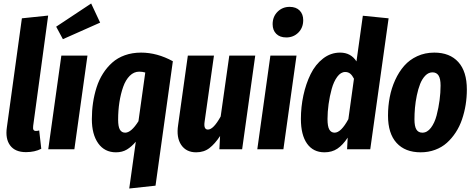

<svg xmlns="http://www.w3.org/2000/svg" viewBox="-20 -846 2686 1088"><path d="M252.9 -757.8 168 -132.8Q166 -117.2 169.7 -110.6Q173.3 -104 184.1 -104Q193.4 -104 202.1 -106.9L213.9 -2.9Q176.8 16.1 127 16.1Q65.9 16.1 37.6 -21.7Q9.3 -59.6 19 -125L104 -742.2Z M496.6 -826.2 547.4 -717.8 336.4 -624 298.3 -694.8ZM475.6 -530.8 401.4 0H253.4L327.6 -530.8Z M712.4 222.2 749.5 -43Q725.1 -14.2 698.7 1.5Q672.4 17.1 637.2 17.1Q572.8 17.1 536.6 -33.7Q500.5 -84.5 500.5 -170.9Q500.5 -218.3 507.1 -263.2Q513.7 -308.1 527.3 -350.8Q541 -393.6 563.5 -429Q585.9 -464.4 616 -491.2Q646 -518.1 687.7 -533Q729.5 -547.9 779.3 -547.9Q870.6 -547.9 959.5 -499L861.3 206.1ZM689.5 -94.2Q723.6 -94.2 764.6 -159.2L803.2 -435.1Q787.1 -439.9 768.6 -439.9Q738.8 -439.9 715.3 -416.5Q691.9 -393.1 678 -353.8Q664.1 -314.5 656.7 -267.1Q649.4 -219.7 649.4 -168Q649.4 -128.4 659.4 -111.3Q669.4 -94.2 689.5 -94.2Z M1091.3 17.1Q1035.2 17.1 1006.8 -24.9Q978.5 -66.9 989.3 -137.2L1044.4 -530.8H1192.4L1139.2 -154.8Q1133.3 -111.8 1158.2 -111.8Q1189.5 -111.8 1230.5 -186L1279.3 -530.8H1426.3L1352.1 0H1223.1L1227.1 -75.2Q1197.8 -30.8 1166.7 -6.8Q1135.7 17.1 1091.3 17.1Z M1602.1 -633.8Q1565.9 -633.8 1545.4 -654.3Q1524.9 -674.8 1524.9 -709Q1524.9 -751.5 1552.7 -779.3Q1580.6 -807.1 1621.1 -807.1Q1657.7 -807.1 1678 -786.4Q1698.2 -765.6 1698.2 -731.9Q1698.2 -689 1670.7 -661.4Q1643.1 -633.8 1602.1 -633.8ZM1660.2 -530.8 1585.9 0H1438L1512.2 -530.8Z M2036.1 -756.8 2182.1 -742.2 2078.1 0H1946.8L1950.2 -65.9Q1922.9 -24.4 1892.1 -3.7Q1861.3 17.1 1818.8 17.1Q1754.9 17.1 1720 -32Q1685.1 -81.1 1685.1 -171.9Q1685.1 -239.7 1699.2 -305.4Q1713.4 -371.1 1740.2 -425.8Q1767.1 -480.5 1810.5 -514.2Q1854 -547.9 1907.2 -547.9Q1968.3 -547.9 2000 -498ZM1936 -438Q1911.1 -438 1891.1 -410.9Q1871.1 -383.8 1859.6 -342Q1848.1 -300.3 1842 -256.1Q1835.9 -211.9 1835.9 -171.9Q1835.9 -129.4 1846.2 -111.8Q1856.4 -94.2 1876 -94.2Q1912.6 -94.2 1954.1 -170.9L1985.8 -399.9Q1976.1 -418.9 1964.6 -428.5Q1953.1 -438 1936 -438Z M2363.8 17.1Q2275.9 17.1 2227.3 -36.1Q2178.7 -89.4 2178.7 -190.9Q2178.7 -244.6 2188.5 -295.4Q2198.2 -346.2 2219.2 -392.3Q2240.2 -438.5 2270.3 -472.9Q2300.3 -507.3 2344.2 -527.6Q2388.2 -547.9 2440.9 -547.9Q2528.8 -547.9 2577.1 -494.4Q2625.5 -440.9 2625.5 -338.9Q2625.5 -294.9 2618.7 -252.2Q2611.8 -209.5 2598.1 -169.4Q2584.5 -129.4 2562.5 -95.7Q2540.5 -62 2512.2 -36.6Q2483.9 -11.2 2445.8 2.9Q2407.7 17.1 2363.8 17.1ZM2373.5 -94.2Q2400.9 -94.2 2421.9 -121.8Q2442.9 -149.4 2454.1 -192.1Q2465.3 -234.9 2470.9 -278.1Q2476.6 -321.3 2476.6 -360.8Q2476.6 -400.4 2465.1 -418.2Q2453.6 -436 2430.7 -436Q2408.2 -436 2390.1 -417.5Q2372.1 -398.9 2360.8 -370.4Q2349.6 -341.8 2342 -305.4Q2334.5 -269 2331.5 -235.1Q2328.6 -201.2 2328.6 -169.9Q2328.6 -129.9 2339.6 -112.1Q2350.6 -94.2 2373.5 -94.2Z"/></svg>

Font: Fira Sans Compressed
Style: Bold Italic
Weight: 700
Width: 3
Italic angle: -8°
Designer: Carrois Corporate & Edenspiekermann AG
Foundry: Carrois Corporate GbR & Edenspiekermann AG
Version: Version 4.203;PS 004.203;hotconv 1.0.88;makeotf.lib2.5.64775